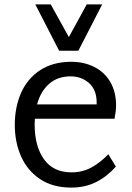

<svg xmlns="http://www.w3.org/2000/svg" viewBox="-20 -832 596 870"><path d="M47 0ZM471 -133 505 -77Q465 -32 415.5 -7Q366 18 303 18Q219 18 161.5 -20.5Q104 -59 75.5 -123.5Q47 -188 47 -266Q47 -346 75.5 -411Q104 -476 162 -514Q220 -552 303 -552Q361 -552 407.5 -528.5Q454 -505 480 -460Q506 -415 506 -354Q506 -331 499 -294H138Q137 -285 137 -268Q137 -169 179.5 -110Q222 -51 304 -51Q354 -51 394 -73Q434 -95 471 -133ZM148 -359H418V-367Q418 -425 383.5 -455.5Q349 -486 300 -486Q241 -486 202.5 -452Q164 -418 148 -359ZM443 -812 335 -602H248L140 -812H210L292 -664L373 -812Z"/></svg>

Font: Martel Sans
Style: Regular
Weight: 400
Designer: Dan Reynolds and Mathieu Réguer
Foundry: Dan Reynolds and Mathieu Réguer
Version: Version 1.002; ttfautohint (v1.1) -l 5 -r 5 -G 72 -x 0 -D la